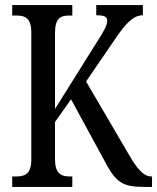

<svg xmlns="http://www.w3.org/2000/svg" viewBox="-20 -734 617 754"><path d="M28 0H264V-41H255C219 -41 196 -52 196 -110V-255L259 -344L389 -105C434 -19 458 0 546 0H577V-41H574C545 -41 519 -70 489 -122L318 -414L433 -582C473 -641 503 -674 541 -674V-714H358V-674C388 -674 401 -669 401 -653C401 -634 387 -609 353 -557L196 -306V-604C196 -662 217 -673 252 -673H264V-714H28V-673H45C79 -673 103 -662 103 -607V-107C103 -51 78 -41 43 -41H28Z"/></svg>

Font: Noto Serif Sinhala ExtraCondensed
Style: Regular
Weight: 400
Width: 2
Designer: Jelle Bosma - Monotype Design Team
Foundry: Monotype Imaging Inc.
Version: Version 2.007